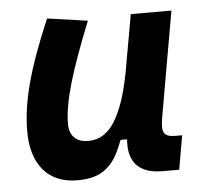

<svg xmlns="http://www.w3.org/2000/svg" viewBox="-44 -573 674 630"><g transform="rotate(-5 293.0 -258.0)"><path d="M187 10.3Q114.7 10.3 75.4 -35.6Q36.1 -81.5 36.1 -164.6Q36.1 -235.8 59.1 -321.8Q82 -407.7 133.3 -527.3L266.1 -508.3Q216.8 -386.2 194.1 -307.6Q171.4 -229 171.4 -176.8Q171.4 -147.5 187.5 -131.3Q203.6 -115.2 233.4 -115.2Q287.6 -115.2 321 -169.4Q354.5 -223.6 374 -325.7L369.1 -109.4H336.9L356 -160.6Q340.3 -107.9 321.8 -69.6Q303.2 -31.2 272 -10.5Q240.7 10.3 187 10.3ZM468.8 4.9Q427.2 4.9 401.6 -9.3Q376 -23.4 366 -51.5Q356 -79.6 361.3 -122.1L357.9 -234.9L408.2 -517.6H542L480.5 -166.5Q474.6 -132.3 482.9 -119.6Q491.2 -106.9 518.1 -106.9H541.5L522 4.9Z"/></g></svg>

Font: Cascadia Mono NF
Style: Italic
Weight: 400
Italic angle: -10°
Monospace: yes
Designer: Aaron Bell
Foundry: Saja Typeworks
Version: Version 2404.023